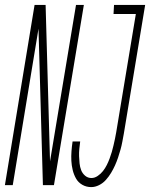

<svg xmlns="http://www.w3.org/2000/svg" viewBox="-57 -755 612 783"><path d="M315 8Q295 8 278.5 -1.5Q262 -11 253 -27Q244 -43 239.5 -61.5Q235 -80 234 -99Q233 -118 234.5 -138Q236 -158 239 -178H270Q268 -163 266.5 -148Q265 -133 265.5 -118Q266 -103 267.5 -88.5Q269 -74 274 -61Q279 -48 290 -38.5Q301 -29 316 -29Q329 -29 341.5 -37.5Q354 -46 363 -57.5Q372 -69 378.5 -82Q385 -95 390 -108.5Q395 -122 399 -135.5Q403 -149 406 -162.5Q409 -176 412 -189.5Q415 -203 417 -216L497 -698H406L408 -735H535L448 -210Q445 -194 442 -177.5Q439 -161 434.5 -145Q430 -129 424.5 -112.5Q419 -96 412 -80.5Q405 -65 396 -50Q387 -35 375 -21.5Q363 -8 347 0Q331 8 315 8ZM-37 0 84 -735H129L147 -97L253 -735H285L163 0H118L100 -638L-5 0Z"/></svg>

Font: Iosevka SS04 Extralight
Style: Italic
Weight: 200
Italic angle: -9°
Monospace: yes
Designer: Belleve Invis
Foundry: Belleve Invis
Version: Version 19.0.0; ttfautohint (v1.8.4)